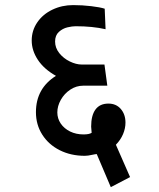

<svg xmlns="http://www.w3.org/2000/svg" viewBox="-20 -640 640 772"><path d="M350.5 -17.5Q333.5 -13.5 321 -13.5Q265 -13.5 220.2 -36Q175.5 -58.5 150 -98.5Q124.5 -138.5 124.5 -189Q124.5 -284.5 205 -335Q157 -362 132.2 -399.5Q107.5 -437 107.5 -477Q107.5 -517.5 130 -550.2Q152.5 -583 190.8 -601.2Q229 -619.5 274 -619.5Q311 -619.5 346.8 -615.2Q382.5 -611 401 -605L404.5 -522.5Q352.5 -534.5 284 -534.5Q270 -534.5 251 -530Q232 -525.5 216.8 -511.8Q201.5 -498 201.5 -473Q201.5 -447.5 218.5 -426.2Q235.5 -405 260.8 -392.8Q286 -380.5 309 -380.5H400L411.5 -295.5H315Q286.5 -295.5 262.5 -279.5Q238.5 -263.5 224.5 -238.5Q210.5 -213.5 210.5 -188Q210.5 -163.5 224.2 -143.2Q238 -123 262 -111.2Q286 -99.5 316 -99.5Q338.5 -99.5 348.5 -106L346.5 -131Q346.5 -176 364 -199.8Q381.5 -223.5 416 -223.5Q447 -223.5 465.8 -201.8Q484.5 -180 484.5 -147Q484.5 -124 474.8 -100.8Q465 -77.5 446 -58L503 72L425.5 112.5L369 -20.5Q364.5 -20.5 350.5 -17.5Z"/></svg>

Font: JuliaMono SemiBold
Style: Italic
Weight: 600
Italic angle: -9°
Monospace: yes
Designer: cormullion
Foundry: corm
Version: Version 0.056; ttfautohint (v1.8.4)